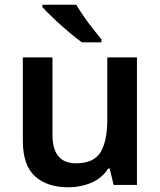

<svg xmlns="http://www.w3.org/2000/svg" viewBox="-20 -786 682 816"><path d="M562 -542V0H463L446 -70H440Q413 -28 367.5 -9Q322 10 271 10Q180 10 128.5 -37Q77 -84 77 -188V-542H203V-213Q203 -92 303 -92Q379 -92 407.5 -139.5Q436 -187 436 -277V-542ZM304 -766Q317 -744 336 -716.5Q355 -689 375.5 -663Q396 -637 411 -619V-606H328Q303 -624 270 -652Q237 -680 206.5 -709Q176 -738 160 -756V-766Z"/></svg>

Font: Noto Sans Tamil SemiBold
Style: Regular
Weight: 600
Designer: Jelle Bosma - Monotype Design Team
Foundry: Monotype Imaging Inc.
Version: Version 2.004; ttfautohint (v1.8.4.7-5d5b)